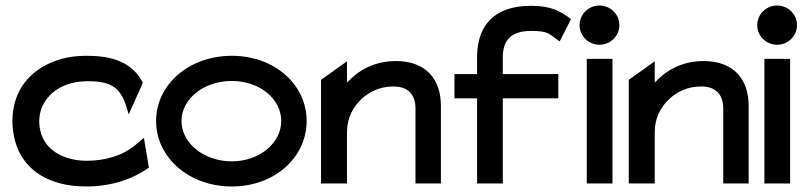

<svg xmlns="http://www.w3.org/2000/svg" viewBox="-20 -664 2924 695"><path d="M25 -226C25 -193 31 -160 42 -131C74 -48 157 11 292 11C387 11 463 -18 514 -54L519 -57L501 -165L464 -134C425 -104 368 -82 292 -82C267 -82 244 -86 222 -93C163 -112 122 -157 122 -226C122 -246 127 -266 135 -283C160 -332 213 -370 298 -370C380 -370 416 -349 438 -276L446 -250L497 -364L495 -369C450 -450 366 -462 292 -462C251 -462 213 -456 179 -443C89 -410 25 -337 25 -226Z M545 -226C545 -95 663 11 819 11C975 11 1090 -95 1090 -226C1090 -357 975 -462 819 -462C663 -462 545 -357 545 -226ZM637 -226C637 -307 719 -371 819 -371C919 -371 998 -307 998 -226C998 -145 918 -80 819 -80C719 -80 637 -145 637 -226Z M1142 0H1236V-186C1236 -237 1258 -277 1288 -305C1314 -330 1353 -351 1404 -351C1459 -351 1484 -320 1484 -271V0H1576V-281C1576 -376 1523 -443 1413 -443C1334 -443 1277 -409 1236 -365V-442L1142 -375Z M1625 -308H1707V0H1800V-308H2001V-396H1800V-456C1800 -520 1831 -552 1902 -552C1963 -552 1966 -543 1996 -521L2006 -514L2047 -595L2040 -600C2007 -623 1976 -643 1902 -643C1774 -643 1709 -577 1707 -462V-396H1625Z M2078 -573C2078 -533 2111 -502 2150 -502C2189 -502 2222 -533 2222 -573C2222 -613 2189 -644 2150 -644C2111 -644 2078 -613 2078 -573ZM2104 0H2197V-451H2104Z M2256 0H2350V-186C2350 -237 2372 -277 2402 -305C2428 -330 2467 -351 2518 -351C2573 -351 2598 -320 2598 -271V0H2690V-281C2690 -376 2637 -443 2527 -443C2448 -443 2391 -409 2350 -365V-442L2256 -375Z M2721 -573C2721 -533 2754 -502 2793 -502C2832 -502 2865 -533 2865 -573C2865 -613 2832 -644 2793 -644C2754 -644 2721 -613 2721 -573ZM2747 0H2840V-451H2747Z"/></svg>

Font: Charger Pro
Style: ExBdExt
Weight: 400
Designer: Jasper
Foundry: Cannot Into Space Fonts
Version: Version 1.09